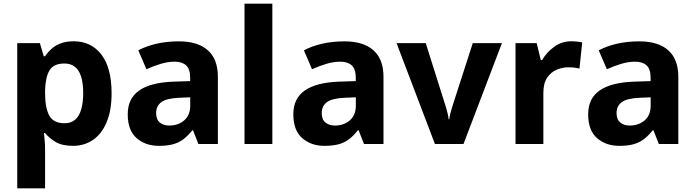

<svg xmlns="http://www.w3.org/2000/svg" viewBox="-20 -780 3765 1040"><path d="M379 -556.4Q473.8 -556.4 529.1 -484.6Q584.4 -412.9 584.4 -274.5Q584.4 -181.7 557.5 -117.9Q530.6 -54.2 483.6 -22.1Q436.5 10 375 10Q315.4 10 279.8 -12Q244.2 -33.9 224.2 -59.5H218.2Q220.2 -41.2 222.2 -17.7Q224.2 5.9 224.2 31V240H73.4V-546.4H196L217.2 -475.2H224.2Q239 -497.6 259.7 -516Q280.4 -534.4 309.7 -545.4Q339.1 -556.4 379 -556.4ZM328.9 -436Q271.3 -436 248.8 -399.8Q226.2 -363.5 224.2 -290.9V-275.1Q224.2 -196.2 246.7 -154.3Q269.1 -112.4 330.3 -112.4Q364 -112.4 386.4 -131.2Q408.7 -149.9 419.6 -186.4Q430.6 -222.8 430.6 -276.1Q430.6 -356.5 405.1 -396.3Q379.7 -436 328.9 -436Z M949.3 -556Q1051.6 -556 1105.9 -507.5Q1160.2 -459 1160.2 -363.8V0H1054.7L1025.5 -74.2H1021.5Q998.5 -45.2 974 -26.3Q949.5 -7.4 917.7 1.3Q885.9 10 840.3 10Q767.9 10 719.9 -31.9Q671.9 -73.7 671.9 -161.2Q671.9 -246.7 734 -289.9Q796.1 -333.1 918.5 -337.7L1010.1 -340.7V-358.1Q1010.1 -406.7 987.8 -426.3Q965.6 -445.9 926 -445.9Q889.5 -445.9 850.3 -434Q811 -422.2 773.2 -404.9L729.1 -507.5Q772 -530.2 827.6 -543.1Q883.3 -556 949.3 -556ZM952.7 -250.5Q882 -247.7 853.9 -226.7Q825.7 -205.7 825.7 -167.5Q825.7 -132.9 845.6 -116.5Q865.5 -100 897.5 -100Q945.4 -100 977.9 -128.1Q1010.4 -156.1 1010.4 -207.9V-252.8Z M1455.2 0H1304.4V-760H1455.2Z M1846.3 -556Q1948.6 -556 2002.9 -507.5Q2057.2 -459 2057.2 -363.8V0H1951.7L1922.5 -74.2H1918.5Q1895.5 -45.2 1871 -26.3Q1846.5 -7.4 1814.7 1.3Q1782.9 10 1737.3 10Q1664.9 10 1616.9 -31.9Q1568.9 -73.7 1568.9 -161.2Q1568.9 -246.7 1631 -289.9Q1693.1 -333.1 1815.5 -337.7L1907.1 -340.7V-358.1Q1907.1 -406.7 1884.8 -426.3Q1862.6 -445.9 1823 -445.9Q1786.5 -445.9 1747.3 -434Q1708 -422.2 1670.2 -404.9L1626.1 -507.5Q1669 -530.2 1724.6 -543.1Q1780.3 -556 1846.3 -556ZM1849.7 -250.5Q1779 -247.7 1750.9 -226.7Q1722.7 -205.7 1722.7 -167.5Q1722.7 -132.9 1742.6 -116.5Q1762.5 -100 1794.5 -100Q1842.4 -100 1874.9 -128.1Q1907.4 -156.1 1907.4 -207.9V-252.8Z M2335.9 0 2128 -546.4H2286.1L2387.9 -223.7Q2391.6 -213.3 2396.3 -196.9Q2401 -180.6 2405 -164Q2408.9 -147.5 2410.1 -134.1H2413.5Q2415.1 -147.5 2418.9 -163.6Q2422.7 -179.8 2428 -195.8Q2433.2 -211.8 2436.5 -223.1L2540.8 -546.4H2698.8L2490.6 0Z M3073.7 -556.4Q3089.3 -556.4 3106.5 -554.6Q3123.7 -552.8 3133.6 -550.4L3118.9 -409Q3107.8 -411.4 3092.9 -413.4Q3078 -415.4 3056.7 -415.4Q3026 -415.4 2995.2 -402.3Q2964.4 -389.3 2943.8 -359.1Q2923.2 -329 2923.2 -277.5V0H2772.4V-546.4H2887.1L2909.3 -454.5H2916.4Q2940.5 -496.6 2981.8 -526.5Q3023.1 -556.4 3073.7 -556.4Z M3443.3 -556Q3545.6 -556 3599.9 -507.5Q3654.2 -459 3654.2 -363.8V0H3548.7L3519.5 -74.2H3515.5Q3492.5 -45.2 3468 -26.3Q3443.5 -7.4 3411.7 1.3Q3379.9 10 3334.3 10Q3261.9 10 3213.9 -31.9Q3165.9 -73.7 3165.9 -161.2Q3165.9 -246.7 3228 -289.9Q3290.1 -333.1 3412.5 -337.7L3504.1 -340.7V-358.1Q3504.1 -406.7 3481.8 -426.3Q3459.6 -445.9 3420 -445.9Q3383.5 -445.9 3344.3 -434Q3305 -422.2 3267.2 -404.9L3223.1 -507.5Q3266 -530.2 3321.6 -543.1Q3377.3 -556 3443.3 -556ZM3446.7 -250.5Q3376 -247.7 3347.9 -226.7Q3319.7 -205.7 3319.7 -167.5Q3319.7 -132.9 3339.6 -116.5Q3359.5 -100 3391.5 -100Q3439.4 -100 3471.9 -128.1Q3504.4 -156.1 3504.4 -207.9V-252.8Z"/></svg>

Font: Noto Sans Meetei Mayek
Style: Regular
Weight: 400
Designer: Monotype Design Team and Neelakash Kshetrimayum
Foundry: Monotype Imaging Inc.
Version: Version 2.002